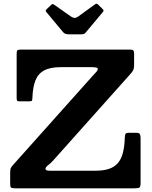

<svg xmlns="http://www.w3.org/2000/svg" viewBox="-20 -1018 821 1038"><path d="M97 -750Q80.2 -750 75.1 -747Q70 -744 70 -727V-490.5Q70 -477.2 72.6 -473.6Q75.2 -470 89 -470H132.5Q148.5 -470 151.8 -472.7Q155 -475.5 155.3 -491Q157.3 -547.5 171.8 -583.7Q186.3 -620 219.4 -637.5Q252.5 -655 310 -655H472Q490.2 -655 499.5 -653Q508.7 -651 508.7 -645.2Q508.7 -637.2 499.6 -628.1Q490.5 -619 481.5 -608.5L52 -127.8Q43 -118.3 39 -110.5Q35 -102.8 35 -83V-23.5Q35 -7.3 40.2 -3.6Q45.5 0 61.5 0H708Q729 0 734.5 -4.6Q740 -9.3 740 -30V-270.5Q740 -284 736.6 -292Q733.3 -300 718.5 -300H677.8Q661.8 -300 658.6 -294.4Q655.5 -288.8 654.7 -273.5Q653.2 -224.8 644.1 -190.6Q635 -156.5 616.5 -135.5Q598 -114.5 568.1 -104.8Q538.3 -95 495 -95H250.5Q236 -95 230.9 -97.8Q225.8 -100.5 225.8 -105Q225.8 -114 240.9 -125.5Q256 -137 267.5 -150.3L682.8 -615.5Q693 -626.5 699 -636.7Q705 -647 705 -669V-726Q705 -740.7 700.5 -745.4Q696 -750 682 -750ZM320.8 -844.5Q326.3 -838.5 332.8 -835.5Q339.3 -832.5 351.7 -832.5H418Q429.5 -832.5 434.3 -834.7Q439 -837 443.8 -842.7L535 -951.8Q540.8 -958.5 540 -961.8Q539.3 -965 533 -971L513.3 -990.5Q507.5 -996.5 503.8 -997.8Q500 -999 493.3 -994.3L402.5 -928.5Q392 -921 383.3 -921.3Q374.5 -921.5 363.5 -928.8L275.8 -990.5Q268.3 -995.5 265.4 -996.1Q262.5 -996.8 255.8 -990.8L232.8 -968.8Q227.3 -964 227 -960.4Q226.8 -956.8 231.7 -951.5Z"/></svg>

Font: Besley
Style: Regular
Weight: 400
Designer: Owen Earl
Foundry: indestructible type*
Version: Version 4.000